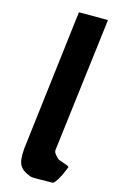

<svg xmlns="http://www.w3.org/2000/svg" viewBox="-148 -1068 704 1129"><g transform="rotate(15 204.0 -503.5)"><path d="M184.8 -1008H361.8L261.5 -191C259.4 -173 274 -161.8 288.7 -145C296.8 -135.7 354.1 -124 360.9 -113C360.9 -113 328.4 -21.3 297.1 0C213 0 173.5 4.3 155.4 -3C91 -28.9 74.1 -57.6 81.7 -148L81.2 -148L83.5 -166.5C84.5 -176.7 85.9 -187.5 87.4 -199L87.6 -200Z"/></g></svg>

Font: Hussar
Style: BdSuprExtOblOne
Weight: 700
Foundry: Cannot Into Space Fonts
Version: Version 2.00